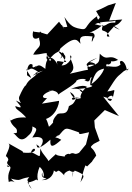

<svg xmlns="http://www.w3.org/2000/svg" viewBox="-20 -916 885 1291"><path d="M709 -256C670 -247 762 -261 722 -237C669 -252 751 -299 737 -252C753 -334 763 -307 702 -301C776 -419 766 -394 812 -437C880 -476 821 -437 834 -436C825 -522 771 -518 791 -483C755 -444 692 -493 680 -455C673 -424 630 -374 595 -351C621 -435 633 -450 712 -460C710 -452 681 -475 701 -487C698 -473 754 -488 712 -530C712 -504 732 -494 774 -513C709 -558 705 -498 651 -555C646 -498 656 -494 582 -466C546 -476 559 -498 634 -527C548 -479 594 -512 623 -483C627 -471 549 -502 573 -444C591 -454 527 -438 449 -420C501 -461 453 -499 451 -542C476 -545 445 -474 394 -476C446 -546 405 -569 386 -522C429 -558 357 -537 410 -541C403 -564 331 -601 418 -521C412 -587 367 -572 426 -499C379 -497 343 -528 374 -467C337 -552 288 -547 285 -453C253 -475 241 -490 215 -458C252 -502 188 -434 200 -480C179 -498 158 -469 162 -410C186 -395 209 -368 156 -449C193 -438 170 -477 235 -434C209 -420 196 -415 270 -441C191 -402 181 -397 234 -431C216 -392 177 -392 153 -341C146 -341 127 -307 109 -265C99 -228 154 -208 87 -240C122 -199 139 -182 83 -203C86 -176 106 -181 156 -126C40 -132 56 -77 43 -127C61 -41 111 -73 88 -8C125 -43 118 -21 69 -20C90 -14 110 52 163 3C168 -6 201 -19 198 -66C228 -50 237 -54 197 9C286 -8 276 42 248 76C224 37 217 89 230 49C220 91 248 86 319 23C314 87 342 68 392 24C332 -13 314 23 329 24C410 -38 360 10 367 5C429 -66 410 -60 508 -27C525 -19 483 -4 579 -27L558 55L512 111C463 138 488 79 410 152C497 105 406 112 415 143C430 131 360 137 356 120C272 195 280 200 314 184C295 136 272 133 251 83C246 153 260 139 189 106C211 49 255 124 136 110L131 101L35 47C65 63 3 144 24 136C61 177 -7 161 56 213C3 172 34 225 46 198C62 228 24 235 39 308C74 286 113 345 53 285C130 305 99 287 177 275C176 280 151 292 175 312C179 307 158 320 194 355C152 282 152 332 224 291C252 309 212 284 247 206C296 251 266 307 264 244C244 300 337 273 261 295C320 298 341 251 342 230C378 262 351 196 413 264C396 243 500 194 464 275C488 194 430 166 427 215C490 272 490 209 474 228C570 262 540 272 521 310C552 187 562 166 583 177C578 165 520 179 566 203C624 145 574 200 627 130C606 63 568 87 611 51L650 31L618 -59L614 -106L685 -176L780 -135L718 -211L674 -266ZM296 -256C247 -254 268 -290 332 -308C259 -305 366 -323 373 -278C360 -281 498 -353 494 -374C524 -396 581 -380 547 -378C598 -345 577 -411 599 -392C588 -396 584 -341 589 -343C624 -338 572 -322 511 -319C541 -263 565 -328 457 -319C555 -356 560 -329 567 -332C527 -309 511 -251 528 -258C538 -265 479 -223 451 -298C504 -265 457 -257 515 -261C429 -273 470 -217 499 -266C468 -204 468 -219 443 -202C430 -132 391 -164 366 -148C299 -77 370 -71 353 -115C297 -25 242 -53 322 -40C304 -46 298 -160 263 -110C359 -122 379 -227 377 -238L262 -219ZM644 -810C674 -787 587 -771 657 -757C607 -821 651 -815 631 -806C532 -736 583 -706 502 -726C479 -734 456 -735 413 -802C456 -656 431 -741 462 -753C389 -696 379 -790 413 -720L377 -770L289 -675L254 -697L206 -703C207 -732 174 -621 250 -667C274 -609 267 -598 313 -680C273 -690 225 -709 257 -696C244 -718 246 -688 243 -655C262 -591 233 -606 203 -549C256 -545 309 -576 293 -544C280 -562 347 -502 313 -509C293 -576 281 -508 308 -512C361 -583 375 -553 386 -590C495 -689 502 -636 522 -622C502 -688 561 -673 604 -671C602 -682 587 -596 609 -659C620 -666 623 -704 581 -695C642 -720 647 -732 673 -750C649 -681 689 -736 716 -670C656 -663 772 -747 758 -764C671 -768 720 -723 618 -753C663 -777 734 -766 757 -778C753 -732 726 -741 785 -716C719 -763 758 -718 802 -785L714 -778L759 -896L707 -880L661 -857L626 -842Z"/></svg>

Font: Hussar Lance
Style: Italic
Weight: 700
Foundry: Cannot Into Space Fonts, PlusOne Fonts
Version: Version 2.27